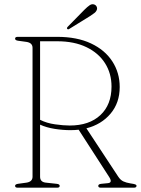

<svg xmlns="http://www.w3.org/2000/svg" viewBox="-20 -871 654 891"><path d="M535.5 -467Q535.5 -394 493.2 -343.8Q451 -293.5 381 -275.5L528.5 -51.5Q539 -35.5 552.5 -29.2Q566 -23 585 -20Q602.5 -17.5 608 -15.2Q613.5 -13 613.5 -8.5Q613.5 0 601 0H448Q436 0 436 -8.5Q436 -16.5 450 -18L480.5 -21Q503.5 -23 487 -49L345 -269Q326 -267 306.5 -267Q271.5 -267 233.5 -273Q195.5 -279 166 -292.5V-51Q166 -26.5 192 -23.5L243 -18Q257 -16.5 257 -8.5Q257 0 245 0H62Q50 0 50 -8.5Q50 -16 63.5 -18L103.5 -23.5Q131 -28 131 -51V-649Q131 -672 103.5 -676.5L63.5 -682Q50 -684 50 -691.5Q50 -700 62 -700H245.5Q337.5 -700 402.2 -669.5Q467 -639 501.2 -586.2Q535.5 -533.5 535.5 -467ZM166 -679.5V-315Q196.5 -299.5 235.5 -294Q274.5 -288.5 303.5 -288.5Q394 -288.5 445.8 -336.8Q497.5 -385 497.5 -469.5Q497.5 -530 467.5 -577.5Q437.5 -625 381 -652.2Q324.5 -679.5 245.5 -679.5ZM371.5 -825.5Q385.5 -839.5 395.8 -846.5Q406 -853.5 416 -850.5Q424.5 -848 428.2 -840.8Q432 -833.5 429.5 -826Q426.5 -817 418 -810.5Q409.5 -804 398 -796.5L301 -736.5Q295.5 -733 292 -737Q288.5 -740.5 294.5 -747Z"/></svg>

Font: Fraunces 72pt Soft Thin
Style: Regular
Weight: 100
Version: Version 1.000;[b76b70a41]